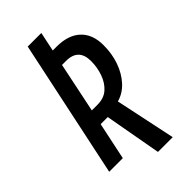

<svg xmlns="http://www.w3.org/2000/svg" viewBox="-254 -776 938 938"><g transform="rotate(-45 215.5 -307.0)"><path d="M236 100 183 -194H134L93 0H-1L150 -714H244L223 -614H249Q330 -614 373.5 -573Q417 -532 417 -457Q417 -397 399 -346.5Q381 -296 348.5 -260.5Q316 -225 272 -213L338 100ZM190 -272Q235 -272 263 -297Q291 -322 305 -362Q319 -402 319 -445Q319 -532 233 -532H205L151 -272Z"/></g></svg>

Font: Noto Sans ExtraCondensed Medium
Style: Italic
Weight: 500
Width: 2
Italic angle: -12°
Designer: Monotype Design Team
Foundry: Monotype Imaging Inc.
Version: Version 2.013; ttfautohint (v1.8.4.7-5d5b)